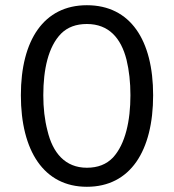

<svg xmlns="http://www.w3.org/2000/svg" viewBox="-20 -704 667 736"><path d="M313 12C480 12 567 -126 567 -339C567 -550 480 -684 313 -684C148 -684 60 -550 60 -339C60 -126 148 12 313 12ZM146 -339C146 -438 165 -525 214 -575C239 -600 272 -612 313 -612C397 -612 444 -558 465 -475C475 -434 480 -388 480 -339C480 -242 461 -152 413 -100C388 -74 355 -61 313 -61C230 -61 182 -118 162 -203C151 -245 146 -290 146 -339Z"/></svg>

Font: All Genders v4 Light
Style: Regular
Weight: 300
Designer: Rassam Alawdi
Foundry: Rassam Art
Version: Version 3.100;FEAKit 1.0